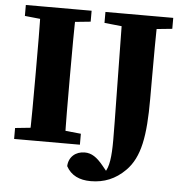

<svg xmlns="http://www.w3.org/2000/svg" viewBox="-56 -711 896 938"><g transform="rotate(5 391.5 -242.0)"><path d="M32.7 0H355.3V-53.7L207.3 -68.7H177.9L32.7 -53.7V0ZM106.7 0H280.6C277.6 -103 277.6 -207 277.6 -310.7V-347C277.6 -452 277.6 -556 280.6 -657H106.7C109.7 -554 109.7 -450 109.7 -347V-310C109.7 -205 109.7 -101 106.7 0ZM32.7 -603.3 177.9 -588.3H207.3L355.3 -603.3V-657H32.7V-603.3ZM422.9 172.8C488.9 172.8 544 150.4 591.8 102.5C659.6 34.8 677.9 -71.3 677.9 -252.2V-356.4C677.9 -457.8 677.9 -558.9 680.9 -657H507C511.3 -316.2 515.6 -135.7 515.6 -36.7C515.6 45 509.1 96.4 487.7 124.7L486.1 134.9L494.1 137.5L505.7 130.8L473.4 91.4C442.5 53.8 416.4 35.7 382.1 35.7C338.1 35.7 304.3 64.3 302.6 109.7C326 153.4 367.9 172.8 422.9 172.8ZM423.1 -603.3 568.1 -588.3H606.9L755.6 -603.3V-657H423.1V-603.3Z"/></g></svg>

Font: Source Serif Variable
Style: Regular
Weight: 389
Designer: Frank Grießhammer
Foundry: Adobe Systems Incorporated
Version: Version 3.001;hotconv 1.0.111;makeotfexe 2.5.65597